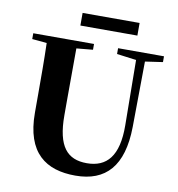

<svg xmlns="http://www.w3.org/2000/svg" viewBox="-98 -1000 1025 1108"><g transform="rotate(10 414.5 -446.0)"><path d="M296 -838H630V-912H296ZM533 -713 647 -698 651 -316C653 -135 586 -62 470 -62C355 -62 295 -129 295 -312V-406L296 -704L392 -713V-747H36V-713L122 -705C125 -605 125 -504 125 -406V-297C125 -61 245 20 417 20C595 20 692 -84 695 -314L699 -698L802 -713V-747H533Z"/></g></svg>

Font: Noto Serif CJK SC Black
Style: Regular
Weight: 900
Designer: Ryoko NISHIZUKA 西塚涼子 (kana & ideographs); Frank Grießhammer (Latin, Greek & Cyrillic); Wenlong ZHANG 张文龙 (bopomofo); San
Foundry: Adobe
Version: Version 2.001;hotconv 1.1.0;makeotfexe 2.6.0